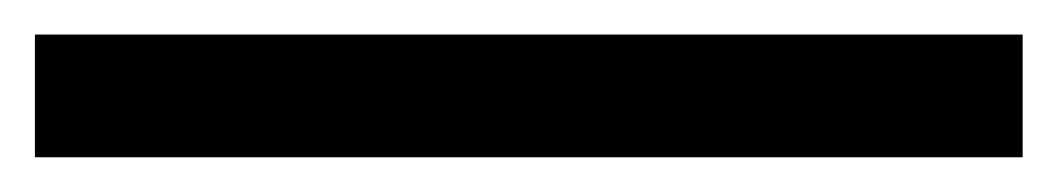

<svg xmlns="http://www.w3.org/2000/svg" viewBox="-20 114 606 110"><path d="M0 133.8H565.9V204.1H0Z"/></svg>

Font: TruenoRg
Style: Book
Weight: 400
Designer: Julieta Ulanovsky
Foundry: Julieta Ulanovsky
Version: Version 3.001b